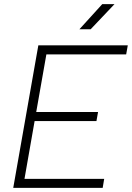

<svg xmlns="http://www.w3.org/2000/svg" viewBox="-20 -914 642 934"><path d="M44.4 0H479.5L486.8 -43.9H99.1L148.4 -325.2H449.2L457 -369.1H156.2L205.6 -649.4H593.8L601.6 -693.4H166.5L158.7 -649.4ZM366.2 -771.5H420.9L537.1 -894H477.5Z"/></svg>

Font: Cascadia Code PL ExtraLight
Style: Italic
Weight: 200
Italic angle: -10°
Monospace: yes
Designer: Aaron Bell
Foundry: Saja Typeworks
Version: Version 2404.023